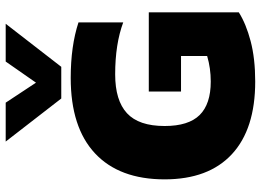

<svg xmlns="http://www.w3.org/2000/svg" viewBox="-144 -784 938 691"><g transform="rotate(-90 325.5 -439.0)"><path d="M161 -888H301L373 -779L449 -888H585L430 -688H316ZM25 -316Q25 -479 118.5 -566.5Q212 -654 390 -654Q505 -654 590 -626V-465Q512 -494 403 -494Q309 -494 263 -451.5Q217 -409 217 -316Q217 -230 256.5 -190Q296 -150 377 -150Q425 -150 469 -163V-257H341V-373H626V-49Q585 -23 522.5 -6.5Q460 10 377 10Q206 10 115.5 -74Q25 -158 25 -316Z"/></g></svg>

Font: Kanit Bold
Style: Regular
Weight: 700
Designer: Katatrad Team
Foundry: CadsonDemak
Version: Version 1.000